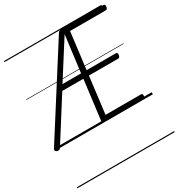

<svg xmlns="http://www.w3.org/2000/svg" viewBox="-283 -1078 1552 1647"><g transform="rotate(-30 493.0 -255.0)"><path d="M870 0H491Q477 0 470.5 -5.5Q464 -11 465 -23L514 -413H305L44 -1Q37 11 28 13Q19 15 6 11Q-5 5 -7.5 -3Q-10 -11 -3 -22L527 -855Q534 -867 541 -871Q548 -875 563 -875H979Q988 -875 991.5 -869Q995 -863 994 -850Q992 -837 987 -831Q982 -825 973 -825H620L575 -463H866Q873 -463 877 -457Q881 -451 879 -438Q877 -424 872 -418.5Q867 -413 860 -413H569L524 -50H875Q885 -50 888 -44Q891 -38 890 -25Q888 -12 883 -6Q878 0 870 0ZM336 -463H520L566 -825ZM0 365H964V375H0ZM0 -20H964V0H0ZM0 -505H964V-500H0ZM0 -885H964V-875H0Z"/></g></svg>

Font: Playwrite GB J Guides
Style: Italic
Weight: 400
Italic angle: -7.01216°
Designer: Veronika Burian, José Scaglione
Foundry: TypeTogether
Version: Version 1.003